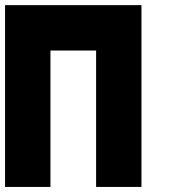

<svg xmlns="http://www.w3.org/2000/svg" viewBox="-20 -740 761 760"><path d="M360.4 -540Q299.8 -540 179.7 -540Q179.7 -360.4 179.7 0Q120.1 0 0 0Q0 -240.2 0 -719.7Q59.6 -719.7 179.7 -719.7Q240.2 -719.7 360.4 -719.7Q419.9 -719.7 540 -719.7Q540 -480.5 540 0Q480.5 0 360.4 0Q360.4 -179.7 360.4 -540Z"/></svg>

Font: Pixelfont
Style: 5 px
Weight: 400
Designer: Eugene Lysy
Version: Version 1.0.2 (beta)